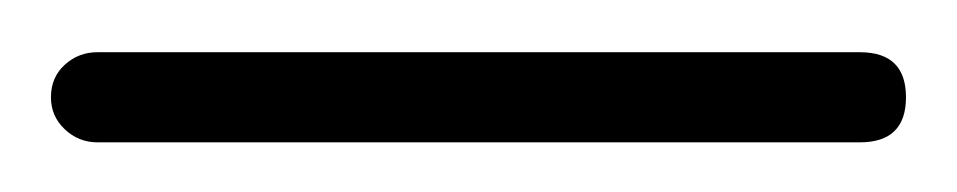

<svg xmlns="http://www.w3.org/2000/svg" viewBox="-38 -60 374 75"><path d="M315.9 -22Q315.9 -4.4 297.9 -4.4H0Q-7.3 -4.4 -12.7 -9.5Q-18.1 -14.6 -18.1 -22Q-18.1 -29.8 -12.7 -34.7Q-7.3 -39.6 0 -39.6H297.9Q315.9 -39.6 315.9 -22Z"/></svg>

Font: Mikhak-DS2-FD ExtraLight
Style: Regular
Weight: 200
Designer: Amin Abedi
Version: Version 3.2